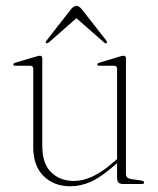

<svg xmlns="http://www.w3.org/2000/svg" viewBox="-20 -642 552 670"><path d="M96 -129.5V-402Q96 -412.5 85 -412.5H34.5Q26.5 -412.5 26.5 -417Q26.5 -421 34.5 -423.5L103.5 -444Q114 -447.5 119 -447.5Q127.5 -447.5 127.5 -438.5V-134Q127.5 -71 158.5 -40.8Q189.5 -10.5 238.5 -10.5Q269 -10.5 302.8 -26Q336.5 -41.5 376.5 -76.5L388.5 -87V-402Q388.5 -412.5 378 -412.5H327.5Q319.5 -412.5 319.5 -417Q319.5 -421 327.5 -423.5L395.5 -444Q406.5 -447.5 411.5 -447.5Q419.5 -447.5 419.5 -438.5V-34.5Q419.5 -19.5 438.5 -17L473 -12Q483 -10.5 483 -5Q483 0 474.5 0H410Q398 0 393.2 -5.2Q388.5 -10.5 388.5 -25.5V-72.5L383.5 -68.5Q334 -24.5 298 -8.2Q262 8 225.5 8Q168.5 8 132.2 -27.5Q96 -63 96 -129.5ZM352 -491.5Q349 -489.5 343 -494L246.5 -578.5L150.5 -494Q144 -490 141 -491.5Q137.5 -494.5 142.5 -500.5L227.5 -609.5Q237.5 -621.5 247 -621.5Q256 -621.5 265.5 -609.5L351 -500.5Q355.5 -494.5 352 -491.5Z"/></svg>

Font: Fraunces 72pt S000 Thin
Style: Regular
Weight: 100
Version: Version 1.000; ttfautohint (v1.8.3)